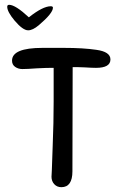

<svg xmlns="http://www.w3.org/2000/svg" viewBox="-20 -778 509 798"><path d="M97 -652Q75 -652 41 -692Q10 -729 10 -750Q10 -758 18 -758Q44 -758 100 -706Q158 -752 191 -752Q200 -752 200 -746Q200 -723 141 -673Q116 -652 97 -652ZM380 -571Q439 -563 439 -531Q439 -496 379 -496Q371 -496 359 -496.5Q347 -497 331 -498Q314 -499 302 -499Q290 -499 282 -499L281 -66Q281 0 235 0Q217 0 205.5 -12.5Q194 -25 194 -44Q194 -40 195.5 -72Q197 -104 199 -172Q201 -221 202 -266.5Q203 -312 203 -356V-496H193Q183 -496 168 -495.5Q153 -495 133 -494Q93 -491 73 -491Q56 -491 43 -500Q30 -509 30 -526Q30 -579 156 -579H246Q286 -579 319.5 -577Q353 -575 380 -571ZM194 -44Z"/></svg>

Font: Dongol
Style: Regular
Weight: 400
Designer: Abdo Mohamed and Ibrahim Hamdi
Foundry: Protype Foundry
Version: Version 1.000;hotconv 1.0.109;makeotfexe 2.5.65596